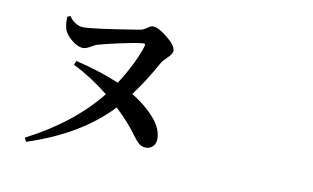

<svg xmlns="http://www.w3.org/2000/svg" viewBox="-74 -844 1648 1010"><g transform="rotate(10 750.0 -339.0)"><path d="M115.2 17.6 105.5 -2.9Q345.7 -127 485.4 -301.8Q394.5 -375 293 -425.8L302.7 -447.3Q442.4 -413.1 536.1 -372.1Q573.2 -428.7 603.5 -490.2Q631.8 -548.8 642.6 -587.9Q645.5 -599.6 635.7 -599.6Q605.5 -598.6 510.7 -578.1Q425.8 -559.6 394.5 -549.8Q381.8 -545.9 363.3 -534.2Q339.8 -520.5 325.2 -520.5Q295.9 -520.5 261.7 -548.8Q227.5 -577.1 219.7 -607.4Q212.9 -632.8 214.8 -668L230.5 -674.8Q244.1 -653.3 265.1 -640.6Q286.1 -627.9 305.7 -627.9Q354.5 -627 589.8 -665Q601.6 -667 606.4 -668Q621.1 -670.9 639.6 -683.6Q656.2 -696.3 667 -696.3Q696.3 -696.3 745.1 -657.2Q795.9 -616.2 795.9 -587.9Q795.9 -570.3 768.6 -545.9Q747.1 -525.4 739.3 -510.7Q686.5 -414.1 622.1 -327.1Q714.8 -270.5 763.7 -203.1Q793 -160.2 793 -116.2Q793 -91.8 777.8 -76.7Q762.7 -61.5 741.2 -61.5Q720.7 -61.5 704.1 -74.2Q689.5 -85.9 666 -118.2Q623 -177.7 553.7 -243.2Q394.5 -73.2 115.2 17.6Z"/></g></svg>

Font: Bpmf GenRyu Min B
Style: B
Weight: 700
Foundry: But Ko
Version: Version 1.320